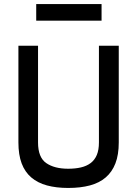

<svg xmlns="http://www.w3.org/2000/svg" viewBox="-20 -920 684 949"><path d="M168 -216Q168 -142 208.5 -114Q249 -86 317 -86Q352 -86 380 -92.5Q408 -99 428 -114Q448 -129 458.5 -154Q469 -179 469 -216V-694H567V-216Q567 -155 550.5 -112.5Q534 -70 502.5 -43Q471 -16 424.5 -3.5Q378 9 317 9Q258 9 212 -3.5Q166 -16 134.5 -43Q103 -70 87 -112.5Q71 -155 71 -216V-694H168ZM159 -900H482V-818H159Z"/></svg>

Font: Panefresco 600wt
Style: Regular
Weight: 600
Designer: Campivisivi
Foundry: Campivisivi & Chank Co
Version: Version 1.001